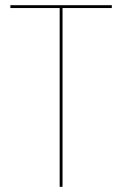

<svg xmlns="http://www.w3.org/2000/svg" viewBox="-20 -720 505 740"><path d="M20 -689V-700H411V-689H221V0H210V-689Z"/></svg>

Font: Jost* Hairline
Style: Regular
Weight: 100
Version: Version 3.7